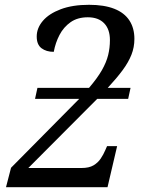

<svg xmlns="http://www.w3.org/2000/svg" viewBox="-20 -780 611 800"><path d="M5 0 26 -81 310 -368H126L136 -414H351Q386 -455 404.5 -487.5Q423 -520 430.5 -550Q438 -580 438 -613Q438 -658 414 -683Q390 -708 346 -708Q303 -708 274 -687.5Q245 -667 228 -634.5Q211 -602 204 -564Q173 -564 153 -579Q133 -594 133 -628Q133 -663 158.5 -693Q184 -723 233 -741.5Q282 -760 351 -760Q414 -760 456 -743.5Q498 -727 519 -695Q540 -663 540 -618Q540 -583 527.5 -551.5Q515 -520 490.5 -487Q466 -454 429 -414H524L514 -368H385L98 -80H320Q351 -80 369.5 -91Q388 -102 399.5 -119Q411 -136 419 -155L426 -171H468L428 0Z"/></svg>

Font: Noto Serif
Style: Italic
Weight: 400
Italic angle: -12°
Designer: Monotype Design Team
Foundry: Monotype Imaging Inc.
Version: Version 2.013